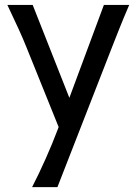

<svg xmlns="http://www.w3.org/2000/svg" viewBox="-20 -518 553 777"><path d="M212.4 239.3H109.9Q123.5 212.9 137.5 183.6Q151.4 154.3 164.8 124.3Q178.2 94.2 190.4 64.7Q202.6 35.2 212.9 7.8L217.3 -3.9L87.9 -324.7Q74.7 -357.9 55.9 -399.4Q37.1 -440.9 9.8 -498H112.3L260.7 -122.1L400.4 -498H502.9Q478.5 -441.4 462.2 -400.1Q445.8 -358.9 432.6 -325.2Z"/></svg>

Font: Andika Compact
Style: Regular
Weight: 400
Designer: Victor Gaultney, Annie Olsen, Julie Remington, Don Collingsworth, Eric Hays, Becca Hirsbrunner
Foundry: SIL International
Version: Version 5.000 ; LnSpcTght